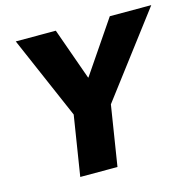

<svg xmlns="http://www.w3.org/2000/svg" viewBox="-103 -811 930 917"><g transform="rotate(-15 361.5 -352.5)"><path d="M183 0 241 -366 253 -243 53 -705H251L342 -449H344L518 -705H723L373 -243L425 -366L367 0Z"/></g></svg>

Font: Nunito Sans 7pt SemiCondensed Black
Style: Italic
Weight: 900
Width: 4
Italic angle: -9°
Designer: Vernon Adams
Foundry: Vernon Adams
Version: Version 3.101;gftools[0.9.27]